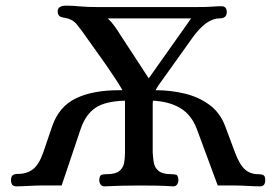

<svg xmlns="http://www.w3.org/2000/svg" viewBox="-20 -656 973 679"><path d="M37 3Q19 3 19 -19Q19 -31 24.5 -36Q30 -41 44 -41Q75 -41 96.5 -57.5Q118 -74 133 -117L164 -208Q188 -279 248 -308Q308 -337 401 -337H413Q403 -355 386.5 -380Q370 -405 351.5 -431.5Q333 -458 317 -480Q301 -502 292 -515Q266 -553 250.5 -571Q235 -589 209 -593Q194 -595 189 -600.5Q184 -606 184 -616Q184 -636 214 -636Q236 -636 261.5 -633.5Q287 -631 327 -631H672Q713 -631 730 -632.5Q747 -634 763 -634Q782 -634 782 -613Q782 -591 756 -591Q710 -591 661 -523L541 -355Q535 -346 530 -337H532Q584 -337 633.5 -325Q683 -313 721 -285Q759 -257 777 -208L811 -117Q827 -74 846 -57Q865 -40 893 -40Q907 -40 912.5 -36Q918 -32 918 -19Q918 3 900 3Q884 3 856.5 1.5Q829 0 814 0H750L676 -200Q657 -250 618 -273.5Q579 -297 521 -300Q520 -294 520 -284V-117Q521 -98 524 -80.5Q527 -63 541 -51.5Q555 -40 586 -40Q596 -40 603 -38Q610 -36 611 -19Q611 -11 606.5 -4Q602 3 593 3Q561 1 532 0.5Q503 0 473 0Q414 0 349 3Q340 3 335.5 -4Q331 -11 331 -19Q332 -36 339.5 -38Q347 -40 357 -40Q389 -40 402.5 -51.5Q416 -63 419 -80.5Q422 -98 422 -117V-300Q351 -298 316.5 -274Q282 -250 265 -199L198 0H124Q109 0 81 1.5Q53 3 37 3ZM406 -532 506 -379 656 -591H361Q373 -580 384 -565Q395 -550 406 -532Z"/></svg>

Font: Alice
Style: Regular
Weight: 400
Designer: Ksenia Yerulevich
Foundry: Cyreal (http://www.cyreal.org/)
Version: Version 2.003; ttfautohint (v1.8.3)